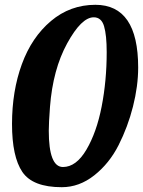

<svg xmlns="http://www.w3.org/2000/svg" viewBox="-20 -770 595 799"><path d="M377 -750Q555 -750 555 -489Q555 -412 533.5 -327Q512 -242 473.5 -166Q435 -90 372.5 -40.5Q310 9 237 9Q116 9 73 -54.5Q30 -118 30 -254Q30 -391 71 -503Q112 -615 192 -682.5Q272 -750 377 -750ZM188 -325Q183 -258 183 -226Q183 -75 242 -75Q297 -75 339.5 -147Q382 -219 403 -326.5Q424 -434 424 -553Q424 -624 413 -661Q402 -698 370 -698Q319 -698 259.5 -589.5Q200 -481 188 -325Z"/></svg>

Font: Lobster 1.4
Style: Regular
Weight: 400
Designer: Pablo Impallari
Foundry: Pablo Impallari. www.impallari.com
Version: Version 1.4